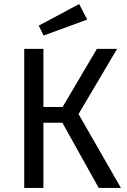

<svg xmlns="http://www.w3.org/2000/svg" viewBox="-20 -931 629 951"><path d="M372 -911 412 -834 196 -755 172 -804ZM560 -689 369 -366 579 0H469L289 -323H195V0H100V-689H195V-401H290L460 -689Z"/></svg>

Font: Fira Sans
Style: Regular
Weight: 400
Designer: Carrois Corporate & Edenspiekermann AG
Foundry: Carrois Corporate GbR & Edenspiekermann AG
Version: Version 4.106;PS 004.106;hotconv 1.0.70;makeotf.lib2.5.58329